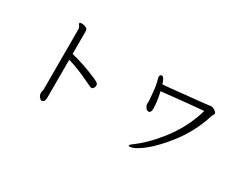

<svg xmlns="http://www.w3.org/2000/svg" viewBox="-90 -1201 2180 1736"><g transform="rotate(30 1000.0 -332.5)"><path d="M361 -4 368 -31V-659Q368 -682 357.5 -695.5Q347 -709 347 -716Q347 -726 367 -726Q387 -726 406.5 -718.5Q426 -711 430 -700.5Q434 -690 434 -673V-446Q564 -414 700 -356Q755 -333 760 -320Q763 -313 763 -302Q763 -291 755 -278Q747 -265 736.5 -265Q726 -265 719.5 -268Q713 -271 694 -280Q538 -356 434 -385V11Q434 53 411 60Q409 61 400.5 61Q392 61 376.5 43.5Q361 26 361 -4Z M1243 -389 1245 -411V-415Q1245 -430 1237.5 -510Q1230 -590 1214 -638Q1211 -648 1211 -654Q1211 -680 1230 -680Q1256 -680 1274 -614H1290Q1295 -614 1324 -617L1396 -624Q1440 -629 1491 -634Q1542 -639 1622.5 -647Q1703 -655 1729 -659Q1755 -663 1762 -663Q1769 -663 1782 -656Q1818 -638 1818 -620Q1818 -616 1816 -612.5Q1814 -609 1812 -604.5Q1810 -600 1807.5 -598Q1805 -596 1802 -586Q1744 -394 1615 -233Q1486 -72 1378 -7Q1329 23 1300 23Q1291 23 1289.5 21.5Q1288 20 1288 15Q1288 7 1325.5 -19.5Q1363 -46 1417.5 -98.5Q1472 -151 1531 -225Q1666 -394 1723 -594Q1548 -579 1436.5 -566.5Q1325 -554 1291 -551Q1314 -456 1314 -383Q1314 -337 1288 -337Q1271 -337 1258 -354.5Q1245 -372 1243 -389Z"/></g></svg>

Font: LXGW WenKai
Style: Regular
Weight: 400
Designer: LXGW / Fontworks Inc.
Foundry: LXGW / Fontworks Inc.
Version: Version 1.520; June 14, 2025